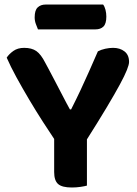

<svg xmlns="http://www.w3.org/2000/svg" viewBox="-20 -822 607 849"><path d="M358.7 -196.7H226.7Q200.8 -235.1 169.9 -283.1Q139.1 -331 108.9 -381.8Q78.7 -432.7 52.5 -480.6Q26.4 -528.5 9.6 -567.1Q20 -583.1 39.2 -596.8Q58.4 -610.4 87 -610.4Q120.2 -610.4 140.7 -596.2Q161.1 -581.9 179.9 -544.9Q183.7 -538.2 194.8 -517.2Q206 -496.1 220.5 -468.5Q234.9 -440.9 249.4 -413.1Q263.8 -385.3 274.7 -364.7Q285.6 -344.1 289.1 -338.3H294.5Q318.1 -385 336.8 -424.9Q355.5 -464.8 373.7 -505.9Q391.8 -547.1 412.8 -594.9Q427.3 -602.5 445.6 -606.5Q463.8 -610.4 480 -610.4Q510.4 -610.4 530.5 -594.7Q550.7 -579 550.7 -548Q550.7 -536.6 541.2 -512.6Q531.8 -488.7 509.8 -448Q487.8 -407.3 450.9 -345.6Q414 -283.9 358.7 -196.7ZM219.5 -250.6H364.4V-1.3Q355.2 1.4 336.2 4.3Q317.1 7.1 297.6 7.1Q254.3 7.1 236.9 -8.3Q219.5 -23.7 219.5 -61.1ZM402.6 -692.1H147.9Q143.9 -701.7 138.6 -715.7Q133.3 -729.8 133.3 -745.4Q133.3 -776.6 146.6 -789.2Q159.9 -801.9 181.7 -801.9H436Q442.8 -793 446.5 -778.5Q450.2 -764 450.2 -748.6Q450.2 -717.4 437.5 -704.7Q424.7 -692.1 402.6 -692.1Z"/></svg>

Font: Baloo Bhaina 2
Style: Regular
Weight: 400
Designer: Yesha Goshar, Manish Minz, Shuchita Grover and Ek Type
Foundry: Ek Type
Version: Version 1.700